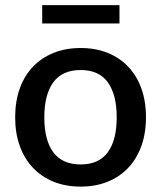

<svg xmlns="http://www.w3.org/2000/svg" viewBox="-20 -700 611 728"><path d="M286 -518Q342.5 -518 388.2 -499.5Q434 -481 466.2 -447Q498.5 -413 516 -364.5Q533.5 -316 533.5 -255.5Q533.5 -195 516 -146.5Q498.5 -98 466.2 -63.8Q434 -29.5 388.2 -11Q342.5 7.5 286 7.5Q229 7.5 183.2 -11Q137.5 -29.5 105 -63.8Q72.5 -98 55 -146.5Q37.5 -195 37.5 -255.5Q37.5 -316 55 -364.5Q72.5 -413 105 -447Q137.5 -481 183.2 -499.5Q229 -518 286 -518ZM286 -76.5Q355 -76.5 388.8 -122.8Q422.5 -169 422.5 -255Q422.5 -341 388.8 -387.8Q355 -434.5 286 -434.5Q216 -434.5 182 -387.8Q148 -341 148 -255Q148 -169 182 -122.8Q216 -76.5 286 -76.5ZM140 -680.5H433V-611H140Z"/></svg>

Font: Lato 2
Style: Regular
Weight: 600
Designer: Lukasz Dziedzic with Adam Twardoch and Botio Nikoltchev
Foundry: tyPoland Lukasz Dziedzic
Version: Version 2.015; 2015-08-06; http://www.latofonts.com/